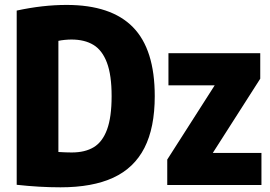

<svg xmlns="http://www.w3.org/2000/svg" viewBox="-20 -770 1122 799"><path d="M49.5 -1V-726Q158 -749.5 257 -749.5Q442.5 -749.5 533.2 -657Q624 -564.5 624 -370Q624 -238.5 581 -154.5Q538 -70.5 451.2 -30.5Q364.5 9.5 232 9.5Q144 9.5 49.5 -1ZM444.5 -370Q444.5 -457.5 425 -509.2Q405.5 -561 368.8 -583.2Q332 -605.5 277.5 -605.5Q264.5 -605.5 249.2 -604Q234 -602.5 223 -600V-137.5Q254.5 -135.5 278.5 -135.5Q334 -135.5 370.2 -157.5Q406.5 -179.5 425.5 -231Q444.5 -282.5 444.5 -370ZM865.5 -133.5H1068V0H676V-106L873.5 -415H681V-548.5H1063V-442.5Z"/></svg>

Font: Encode Sans Condensed ExtraBold
Style: Regular
Weight: 800
Width: 3
Designer: Multiple Designers
Foundry: Impallari Type
Version: Version 2.000